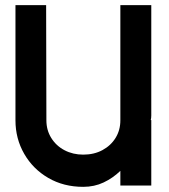

<svg xmlns="http://www.w3.org/2000/svg" viewBox="-20 -720 657 745"><path d="M447 0V-57Q418 -29 382 -12Q346 5 303 5Q227 5 167.5 -29.5Q108 -64 74 -123Q40 -182 40 -253V-700H159L160 -253Q160 -215 179 -184.5Q198 -154 230.5 -137Q263 -120 303 -120Q345 -120 377.5 -137.5Q410 -155 428.5 -185Q447 -215 447 -253V-700H567V-272Q567 -262 565 -254H567V0Z"/></svg>

Font: Kulim Park
Style: Bold
Weight: 700
Designer: Noponies / Dale Sattler
Foundry: Noponies
Version: Version 1.000; ttfautohint (v1.8.3)